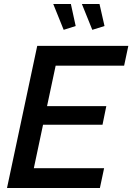

<svg xmlns="http://www.w3.org/2000/svg" viewBox="-20 -939 661 959"><path d="M246 -919 298 -790 358 -809 334 -919ZM389 -919 441 -790 502 -809 477 -919ZM166 -710 15 0H479L500 -99H149L195 -316H492L511 -409H215L258 -611H600L621 -710Z"/></svg>

Font: FIGSv2-sans-serif SmBold Italic
Style: Regular
Weight: 600
Italic angle: -12°
Designer: Matt McInerney, Pablo Impallari, Rodrigo Fuenzalida
Foundry: Matt McInerney, Pablo Impallari, Rodrigo Fuenzalida
Version: Version 4.020;hotconv 1.0.109;makeotfexe 2.5.65596